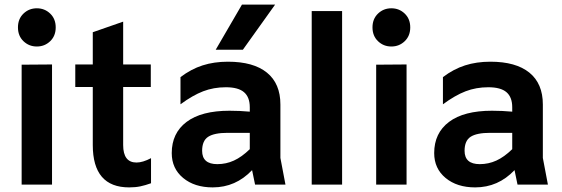

<svg xmlns="http://www.w3.org/2000/svg" viewBox="-20 -802 2440 834"><path d="M58 -683Q58 -720 82 -743Q106 -766 140 -766Q174 -766 198 -743Q222 -720 222 -683Q222 -646 198 -623Q174 -600 140 -600Q106 -600 82 -623Q58 -646 58 -683ZM206 -522V0H74V-521Z M515 -522H635V-424H515V-172Q515 -96 573 -96Q600 -96 636 -115V-6Q611 3 589.5 7.5Q568 12 541 12Q383 12 383 -172V-424H307V-522H383V-662L515 -708Z M1088 0 1075 -63Q1004 12 904 12Q825 12 775.5 -29Q726 -70 726 -137Q726 -224 790.5 -272.5Q855 -321 977 -321Q1021 -321 1065 -317V-336Q1065 -380 1040 -401.5Q1015 -423 961 -423Q908 -423 862.5 -405.5Q817 -388 764 -349V-467Q810 -502 860 -518Q910 -534 970 -534Q1081 -534 1139.5 -486.5Q1198 -439 1198 -348V-116L1220 0ZM924 -89Q962 -89 996 -104.5Q1030 -120 1065 -154V-225H969Q911 -225 884.5 -208Q858 -191 858 -147Q858 -89 924 -89ZM1031 -782H1175L1035 -586H917Z M1334 -754H1466V0H1334Z M1598 -683Q1598 -720 1622 -743Q1646 -766 1680 -766Q1714 -766 1738 -743Q1762 -720 1762 -683Q1762 -646 1738 -623Q1714 -600 1680 -600Q1646 -600 1622 -623Q1598 -646 1598 -683ZM1746 -522V0H1614V-521Z M2228 0 2215 -63Q2144 12 2044 12Q1965 12 1915.5 -29Q1866 -70 1866 -137Q1866 -224 1930.5 -272.5Q1995 -321 2117 -321Q2161 -321 2205 -317V-336Q2205 -380 2180 -401.5Q2155 -423 2101 -423Q2048 -423 2002.5 -405.5Q1957 -388 1904 -349V-467Q1950 -502 2000 -518Q2050 -534 2110 -534Q2221 -534 2279.5 -486.5Q2338 -439 2338 -348V-116L2360 0ZM2064 -89Q2102 -89 2136 -104.5Q2170 -120 2205 -154V-225H2109Q2051 -225 2024.5 -208Q1998 -191 1998 -147Q1998 -89 2064 -89Z"/></svg>

Font: AmikoBold
Style: Bold
Weight: 700
Designer: Pablo Impallari, Rodrigo Fuenzalida, Andres Torresi
Foundry: Impallari Type
Version: Version 1.000; ttfautohint (v1.3)